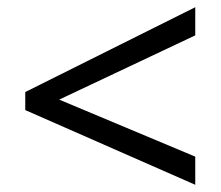

<svg xmlns="http://www.w3.org/2000/svg" viewBox="-20 -628 612 532"><path d="M50 -323V-373L521 -608V-530L144 -352L521 -194V-116Z"/></svg>

Font: Noto Sans Masaram Gondi
Style: Regular
Weight: 400
Designer: Ek Type & Mukund Gokhale
Foundry: Ek Type
Version: Version 1.004; ttfautohint (v1.8.4.7-5d5b)